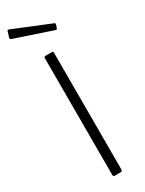

<svg xmlns="http://www.w3.org/2000/svg" viewBox="-252 -997 779 1029"><g transform="rotate(-30 138.0 -482.0)"><path d="M158 -742H120C116.7 -742 114.2 -741.3 112.5 -740C110.8 -738.7 110 -735.7 110 -731V-11C110 -6.3 110.8 -3.3 112.5 -2C114.2 -0.7 117.3 0 122 0H154C159.3 0 162.8 -0.8 164.5 -2.5C166.2 -4.2 167 -7.7 167 -13V-731C167 -735.7 166.3 -738.7 165 -740C163.7 -741.3 161.3 -742 158 -742ZM13.5 -963C11.8 -962.3 10.7 -961 10 -959L-1 -924C-3 -918 -0.3 -913.7 7 -911L234 -835C237.3 -833.7 240 -833.5 242 -834.5C244 -835.5 245.3 -837.7 246 -841L252 -858C254 -862.7 253 -866.3 249 -869L19 -963C17 -963.7 15.2 -963.7 13.5 -963Z"/></g></svg>

Font: Libre Franklin ExtraLight
Style: Regular
Weight: 275
Designer: Pablo Impallari, Rodrigo Fuenzalida
Foundry: Impallari Type
Version: Version 1.002; ttfautohint (v1.5)